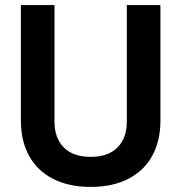

<svg xmlns="http://www.w3.org/2000/svg" viewBox="-20 -720 712 754"><path d="M336 14Q250 14 188.5 -17.5Q127 -49 94.5 -107.5Q62 -166 62 -246V-700H194V-242Q194 -178 230.5 -141Q267 -104 336 -104Q405 -104 441.5 -141Q478 -178 478 -242V-700H610V-246Q610 -166 577.5 -107.5Q545 -49 483.5 -17.5Q422 14 336 14Z"/></svg>

Font: Space Grotesk Variable Light
Style: Regular
Weight: 300
Designer: Florian Karsten
Foundry: Florian Karsten
Version: Version 2.000